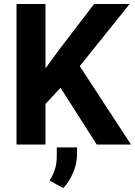

<svg xmlns="http://www.w3.org/2000/svg" viewBox="-20 -731 683 971"><path d="M469.2 0 286.1 -287.1 210 -205.1V0H63.5V-710.9H210V-385.3L274.9 -474.1L456.1 -710.9H635.7L383.3 -396.5L642.6 0ZM369.6 14.6V49.8Q369.6 95.7 349.6 142.8Q329.6 189.9 299.8 220.2L230.5 182.1Q247.6 155.8 257.3 126.7Q267.1 97.7 267.1 56.6V14.6Z"/></svg>

Font: Vazirmatn FD
Style: Bold
Weight: 700
Designer: Saber Rastikerdar
Foundry: Saber Rastikerdar
Version: Version 33.001